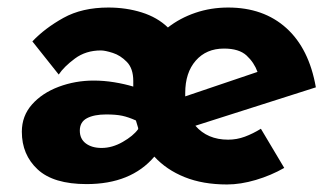

<svg xmlns="http://www.w3.org/2000/svg" viewBox="-20 -478 889 510"><path d="M210 11Q122 11 80 -28Q38 -67 38 -128Q38 -170 65 -200.5Q92 -231 136 -247.5Q180 -264 229 -264Q256 -264 283.5 -259.5Q311 -255 334 -248V-263Q334 -296 317 -313.5Q300 -331 279.5 -337.5Q259 -344 248 -344Q208 -344 179 -322.5Q150 -301 136 -280L66 -368Q99 -403 148.5 -430.5Q198 -458 268 -458Q315 -458 356.5 -445Q398 -432 426 -405Q458 -430 499 -444Q540 -458 586 -458Q680 -458 740.5 -403.5Q801 -349 819 -246L499 -144Q531 -107 586 -107Q609 -107 630.5 -115Q652 -123 673 -136L735 -32Q700 -12 659.5 0Q619 12 583 12Q519 12 470.5 -7.5Q422 -27 390 -62Q328 11 210 11ZM472 -222 664 -287Q655 -312 635 -330.5Q615 -349 575 -349Q528 -349 500 -317Q472 -285 472 -231Q472 -227 472 -222ZM347 -138Q344 -148 341 -158Q321 -167 304.5 -170.5Q288 -174 262 -174Q230 -174 211 -164Q192 -154 192 -131Q192 -109 208 -97Q224 -85 250 -85Q278 -85 306 -101Q334 -117 347 -135Z"/></svg>

Font: Reem Kufi
Style: Bold
Weight: 700
Designer: Khaled Hosny
Version: Version 1.001